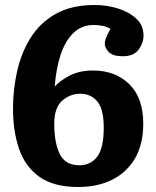

<svg xmlns="http://www.w3.org/2000/svg" viewBox="-20 -734 624 768"><path d="M293 14Q195 14 138 -26.5Q81 -67 56.5 -138Q32 -209 32 -300Q32 -375 48.5 -449Q65 -523 102.5 -583Q140 -643 203 -678.5Q266 -714 359 -714Q406 -714 450.5 -700.5Q495 -687 524.5 -660Q554 -633 554 -592Q554 -562 534.5 -535.5Q515 -509 471 -509Q431 -509 415 -526Q399 -543 399 -559Q399 -580 422 -618Q399 -634 354 -634Q306 -634 273 -601.5Q240 -569 222 -513.5Q204 -458 199 -388Q222 -413 260.5 -432.5Q299 -452 352 -452Q441 -452 497 -397.5Q553 -343 553 -239Q553 -157 520 -100.5Q487 -44 428.5 -15Q370 14 293 14ZM298 -73Q343 -73 369 -107.5Q395 -142 395 -223Q395 -297 369.5 -328Q344 -359 301 -359Q260 -359 228.5 -331Q197 -303 197 -239Q197 -163 219 -118Q241 -73 298 -73Z"/></svg>

Font: Literata 12pt
Style: Bold
Weight: 700
Designer: Latin by Veronika Burian and Jose Scaglione. Greek by Irene Vlachou. Cyrillic by Vera Evstafieva.
Foundry: TypeTogether
Version: Version 3.002